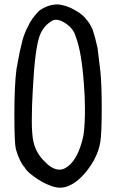

<svg xmlns="http://www.w3.org/2000/svg" viewBox="-20 -749 540 893"><path d="M53.7 -55.7Q46.9 -84 46.9 -217.8Q46.9 -351.6 56.6 -426.8Q62.5 -457 71.3 -505.9Q78.1 -536.1 85 -563.5Q95.7 -600.6 111.3 -627.9Q124 -659.2 161.1 -698.2Q202.1 -728.5 249 -728.5Q274.4 -726.6 307.6 -712.9Q347.7 -693.4 368.2 -673.8Q375 -667 377.9 -663.1L380.9 -659.2Q396.5 -643.6 411.1 -610.4Q421.9 -579.1 433.6 -526.4Q440.4 -475.6 446.8 -417.5Q453.1 -359.4 453.1 -245.6Q453.1 -131.8 446.8 -89.8Q440.4 -47.9 417 -3.9Q388.7 45.9 354.5 78.1Q305.7 124 258.8 124Q234.4 124 205.1 110.4H204.1Q171.9 96.7 139.2 73.2Q106.4 49.8 96.7 33.2V32.2Q70.3 2.9 53.7 -55.7ZM375 -247.1Q375 -301.8 370.1 -359.4Q359.4 -507.8 333 -576.2Q321.3 -624 265.6 -651.4Q251 -657.2 240.7 -657.2Q230.5 -657.2 223.6 -653.3Q181.6 -628.9 165 -584Q142.6 -524.4 132.8 -335.9Q127.9 -255.9 127.9 -189.5Q127.9 -123 135.7 -88.9Q148.4 -34.2 190.4 4.9Q224.6 40 256.8 40Q281.2 40 306.6 15.6Q345.7 -22.5 366.2 -110.4Q373 -138.7 375 -214.8Q375 -230.5 375 -247.1Z"/></svg>

Font: JasonHandwriting4
Style: Regular
Weight: 400
Version: Version 1.01.21